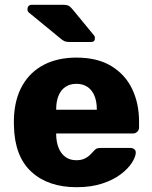

<svg xmlns="http://www.w3.org/2000/svg" viewBox="-20 -770 634 800"><path d="M299 10Q180.7 10 110.9 -54.1Q41.1 -118.2 38.1 -244.4Q37.8 -251.2 37.8 -261.9Q37.8 -272.5 38.1 -278.8Q41.3 -358 73.6 -414.4Q105.9 -470.8 163.4 -500.4Q220.9 -530 298.4 -530Q385.9 -530 443.6 -494.9Q501.4 -459.9 530.4 -399.7Q559.4 -339.5 559.4 -263.3V-238.9Q559.4 -228.3 551.9 -221Q544.5 -213.8 533.9 -213.8H214.1Q214.1 -213.1 214.1 -211Q214.1 -208.9 214.1 -206.9Q214.9 -177.5 224.2 -153.9Q233.5 -130.2 252.2 -116.3Q271 -102.4 297.7 -102.4Q317.6 -102.4 331.1 -108.5Q344.6 -114.6 353.8 -123.2Q363 -131.9 368 -138Q377 -148.5 382.6 -151Q388.3 -153.5 399.9 -153.5H524Q533.6 -153.5 540.1 -147.7Q546.6 -141.9 545.6 -132.2Q544.6 -115.1 528.9 -90.9Q513.1 -66.6 482.6 -43.5Q452 -20.4 405.9 -5.2Q359.7 10 299 10ZM214.1 -312.9H383.4V-315Q383.4 -347.5 373.4 -371.3Q363.5 -395 344.4 -407.9Q325.2 -420.8 298.4 -420.8Q271.5 -420.8 252.6 -407.9Q233.6 -395 223.9 -371.3Q214.1 -347.5 214.1 -315ZM270.1 -595Q256.4 -595 248.3 -598.7Q240.3 -602.4 232.3 -609.4L99.5 -718.4Q94.5 -723.5 94.5 -730.6Q94.5 -750 113.5 -750H245.1Q257.6 -750 264.9 -746.6Q272.2 -743.2 282.1 -731.4L370.5 -624Q375.5 -619 375.5 -611Q375.5 -595 359.5 -595Z"/></svg>

Font: Rubik Light
Style: Regular
Weight: 300
Designer: Hubert and Fischer
Foundry: Hubert and Fischer
Version: Version 2.300;gftools[0.9.30]